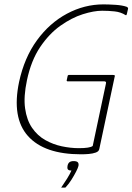

<svg xmlns="http://www.w3.org/2000/svg" viewBox="-20 -698 604 876"><path d="M433 -18Q431 -7 417 -2Q403 3 385 4.5Q367 6 350 6Q182 6 107.5 -77.5Q33 -161 67 -324Q91 -435 148.5 -514Q206 -593 285.5 -635.5Q365 -678 452 -678Q475 -678 506.5 -676Q538 -674 558 -667Q562 -665 563.5 -662.5Q565 -660 564 -657L559 -635Q558 -631 557 -629.5Q556 -628 553 -629Q531 -643 503 -646Q475 -649 446 -649Q408 -649 357.5 -633Q307 -617 255.5 -580.5Q204 -544 163 -483Q122 -422 103 -332Q87 -257 94.5 -203.5Q102 -150 126.5 -114.5Q151 -79 186.5 -59Q222 -39 262 -30.5Q302 -22 340 -22Q390 -22 403 -32L463 -315Q465 -322 462.5 -324.5Q460 -327 455 -327H287Q286 -327 285 -328.5Q284 -330 284 -330L289 -353Q289 -353 290.5 -354.5Q292 -356 293 -356H496Q502 -356 503.5 -354Q505 -352 503 -347ZM338 59Q336 68 327 85.5Q318 103 306 122Q294 141 281 155Q278 158 278 158Q277 158 270 158Q263 158 259 158Q260 157 260 156.5Q260 156 263 152Q273 138 286 117Q299 96 306 80Q293 80 289.5 74.5Q286 69 288 59Q290 48 296.5 42.5Q303 37 316 37Q330 37 335 42.5Q340 48 338 59Z"/></svg>

Font: Glory Thin Thin
Style: Italic
Weight: 250
Italic angle: -12°
Version: Version 1.011